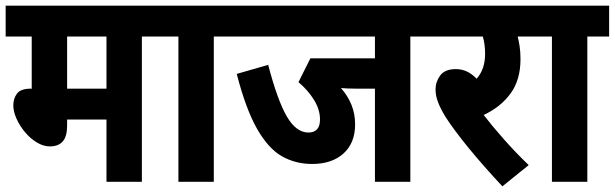

<svg xmlns="http://www.w3.org/2000/svg" viewBox="-20 -642 2171 678"><path d="M481 -513V0H356V-220H217V-199Q217 -160 201.5 -142.5Q186 -125 156 -125Q133 -125 110 -139Q87 -153 68.5 -175Q50 -197 38.5 -222.5Q27 -248 27 -270Q27 -294 40 -311.5Q53 -329 90 -329L92 -328V-513H0V-622H558V-513ZM356 -513H217V-329H356Z M735 -513V0H610V-513H545V-622H812V-513Z M1429 -513V0H1304V-329H1235Q1222 -329 1209 -329.5Q1196 -330 1184 -331Q1208 -304 1221 -272Q1234 -240 1234 -203Q1234 -137 1193 -100Q1152 -63 1082 -63Q1023 -63 975 -90.5Q927 -118 887.5 -187.5Q848 -257 816 -381L927 -413Q960 -287 993 -230.5Q1026 -174 1069 -174Q1110 -174 1110 -220Q1110 -255 1089 -289Q1068 -323 1034 -352L1076 -436H1304V-513H799V-622H1506V-513Z M1847 -59 1754 16Q1685 -58 1634 -120.5Q1583 -183 1554 -228Q1535 -259 1526.5 -282Q1518 -305 1518 -326Q1518 -353 1534.5 -375.5Q1551 -398 1590 -398Q1631 -398 1663 -364Q1693 -397 1693 -452Q1693 -486 1685 -513H1493V-622H1877V-513H1808Q1812 -498 1815 -478Q1818 -458 1818 -433Q1818 -360 1783 -312Q1748 -264 1688 -236Q1718 -197 1760 -149.5Q1802 -102 1847 -59Z M2054 -513V0H1929V-513H1864V-622H2131V-513Z"/></svg>

Font: Noto Sans Condensed
Style: Bold Italic
Weight: 700
Width: 3
Italic angle: -12°
Designer: Monotype Design Team
Foundry: Monotype Imaging Inc.
Version: Version 2.013; ttfautohint (v1.8.4.7-5d5b)